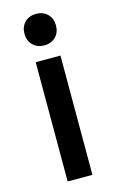

<svg xmlns="http://www.w3.org/2000/svg" viewBox="-114 -777 499 824"><g transform="rotate(-15 135.0 -365.0)"><path d="M80 0V-530H190V0ZM135 -590Q104 -590 84.5 -609.5Q65 -629 65 -660Q65 -691 84.5 -710.5Q104 -730 135 -730Q166 -730 185.5 -710.5Q205 -691 205 -660Q205 -629 185.5 -609.5Q166 -590 135 -590Z"/></g></svg>

Font: Golos Text Medium
Style: Regular
Weight: 500
Designer: A.Korolkova, Vitaly Kuzmin
Foundry: ParaType Ltd
Version: Version 2.004